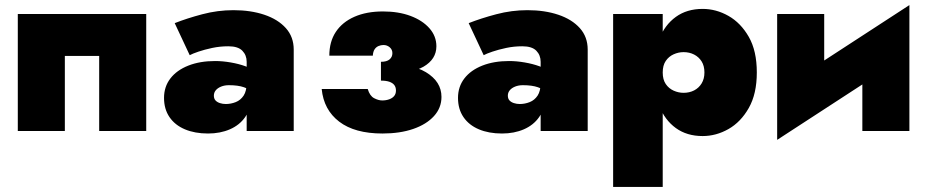

<svg xmlns="http://www.w3.org/2000/svg" viewBox="-20 -515 3646 755"><path d="M555 -460H50V0H235V-295H370V0H555Z M821 -139Q821 -151 828.5 -160Q836 -169 849.5 -174.5Q863 -180 880 -180Q916 -180 939 -172Q962 -164 983 -147V-233Q971 -245 945 -254.5Q919 -264 887 -269.5Q855 -275 826 -275Q766 -275 720.5 -257Q675 -239 650 -206.5Q625 -174 625 -130Q625 -86 646.5 -54.5Q668 -23 707 -6.5Q746 10 798 10Q846 10 884 -6.5Q922 -23 944 -54.5Q966 -86 966 -130L950 -190Q950 -157 938 -139Q926 -121 907 -113.5Q888 -106 868 -106Q856 -106 845 -109.5Q834 -113 827.5 -120Q821 -127 821 -139ZM726 -298Q737 -304 760.5 -312Q784 -320 814.5 -326.5Q845 -333 878 -333Q916 -333 933 -315.5Q950 -298 950 -272V0H1135V-320Q1135 -370 1104 -404.5Q1073 -439 1019.5 -457Q966 -475 898 -475Q836 -475 775.5 -459Q715 -443 667 -424Z M1478 -230Q1594 -223 1645 -252.5Q1696 -282 1696 -333Q1696 -373 1668.5 -404Q1641 -435 1594 -452.5Q1547 -470 1486 -470Q1421 -470 1373.5 -449Q1326 -428 1300.5 -389.5Q1275 -351 1275 -296H1446Q1447 -312 1453 -321Q1459 -330 1468.5 -334Q1478 -338 1488 -338Q1502 -338 1512.5 -329Q1523 -320 1523 -306Q1523 -291 1512 -281.5Q1501 -272 1478 -272ZM1484 10Q1553 10 1605 -8Q1657 -26 1686.5 -58.5Q1716 -91 1716 -134Q1716 -194 1655 -231Q1594 -268 1478 -260V-198Q1498 -198 1511 -193.5Q1524 -189 1530.5 -180.5Q1537 -172 1537 -159Q1537 -146 1530 -137.5Q1523 -129 1510.5 -124.5Q1498 -120 1483 -120Q1468 -120 1451 -129Q1434 -138 1426 -165H1245Q1253 -83 1314 -36.5Q1375 10 1484 10Z M1977 -139Q1977 -151 1984.5 -160Q1992 -169 2005.5 -174.5Q2019 -180 2036 -180Q2072 -180 2095 -172Q2118 -164 2139 -147V-233Q2127 -245 2101 -254.5Q2075 -264 2043 -269.5Q2011 -275 1982 -275Q1922 -275 1876.5 -257Q1831 -239 1806 -206.5Q1781 -174 1781 -130Q1781 -86 1802.5 -54.5Q1824 -23 1863 -6.5Q1902 10 1954 10Q2002 10 2040 -6.5Q2078 -23 2100 -54.5Q2122 -86 2122 -130L2106 -190Q2106 -157 2094 -139Q2082 -121 2063 -113.5Q2044 -106 2024 -106Q2012 -106 2001 -109.5Q1990 -113 1983.5 -120Q1977 -127 1977 -139ZM1882 -298Q1893 -304 1916.5 -312Q1940 -320 1970.5 -326.5Q2001 -333 2034 -333Q2072 -333 2089 -315.5Q2106 -298 2106 -272V0H2291V-320Q2291 -370 2260 -404.5Q2229 -439 2175.5 -457Q2122 -475 2054 -475Q1992 -475 1931.5 -459Q1871 -443 1823 -424Z M2586 220V-460H2391V220ZM2956 -230Q2956 -315 2924.5 -370Q2893 -425 2844.5 -452.5Q2796 -480 2743 -480Q2681 -480 2637.5 -448.5Q2594 -417 2572 -361Q2550 -305 2550 -230Q2550 -156 2572 -99.5Q2594 -43 2637.5 -11.5Q2681 20 2743 20Q2796 20 2844.5 -7.5Q2893 -35 2924.5 -90.5Q2956 -146 2956 -230ZM2750 -230Q2750 -205 2739 -187Q2728 -169 2709.5 -159.5Q2691 -150 2668 -150Q2648 -150 2629 -158.5Q2610 -167 2598 -184.5Q2586 -202 2586 -230Q2586 -258 2598 -275.5Q2610 -293 2629 -301.5Q2648 -310 2668 -310Q2691 -310 2709.5 -300.5Q2728 -291 2739 -273.5Q2750 -256 2750 -230Z M3551 -300 3556 -495 3041 -160 3036 35ZM3221 -460H3036V35L3221 -125ZM3556 -495 3371 -335V0H3556Z"/></svg>

Font: Jost Black
Style: Regular
Weight: 900
Version: Version 3.710